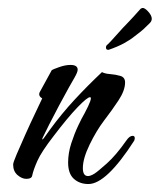

<svg xmlns="http://www.w3.org/2000/svg" viewBox="-20 -450 401 482"><path d="M202 12Q180 12 165.5 -1Q151 -14 151 -42Q151 -66 159 -90.5Q167 -115 176.5 -135Q186 -155 192 -165Q214 -206 206 -206Q199 -206 174.5 -180.5Q150 -155 115 -109Q84 -69 74 -46.5Q64 -24 61 -10Q60 -1 46 -1Q35 -1 24 -10.5Q13 -20 13 -37Q13 -42 22 -63Q31 -84 43.5 -112Q56 -140 68 -165Q80 -190 86 -203Q74 -210 81 -221L110 -274Q113 -276 128.5 -281.5Q144 -287 157 -287Q175 -287 175 -275Q175 -269 167 -255Q164 -250 153 -230.5Q142 -211 128.5 -185.5Q115 -160 103.5 -137.5Q92 -115 87 -104Q87 -103 86.5 -102.5Q86 -102 86 -101Q86 -97 93.5 -108Q101 -119 105 -124Q135 -165 167.5 -200Q200 -235 236 -269Q243 -265 256.5 -264Q270 -263 282 -259.5Q294 -256 294 -243Q294 -223 277.5 -198Q261 -173 241 -147Q222 -122 205 -87Q188 -52 188 -28Q188 -8 201 -8Q207 -8 217 -14Q225 -19 248 -39.5Q271 -60 297 -97Q305 -109 313 -109Q317 -109 318 -105.5Q319 -102 317 -97Q247 12 202 12ZM253 -325H251Q246 -325 246 -331Q246 -336 251 -339Q259 -347 274.5 -364.5Q290 -382 300 -392Q305 -397 315.5 -408.5Q326 -420 333 -428Q337 -430 337 -430Q343 -431 352 -421Q361 -411 361 -403Q361 -397 356 -392Q346 -382 340 -376.5Q334 -371 318 -359Q307 -350 291.5 -341.5Q276 -333 253 -325Z"/></svg>

Font: The Nautigal
Style: Bold
Weight: 700
Designer: Robert E. Leuschke
Foundry: Robert E. Leuschke
Version: Version 1.100; ttfautohint (v1.8.3)